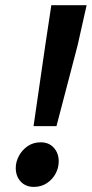

<svg xmlns="http://www.w3.org/2000/svg" viewBox="-20 -721 361 753"><path d="M111.6 -226.4 157.6 -543.7 181.3 -700.6H319.7L284.5 -543.7L201.5 -226.4ZM112.6 12Q80.7 12 61.2 -8.9Q41.8 -29.9 41.8 -62.5Q41.8 -86.7 54.4 -109.9Q67 -133.2 88.8 -148Q110.7 -162.9 139.8 -162.9Q171.9 -162.9 191.1 -141.5Q210.3 -120.2 210.3 -88Q210.3 -63 198.2 -40.3Q186.1 -17.5 163.9 -2.7Q141.7 12 112.6 12Z"/></svg>

Font: Source Sans Variable
Style: Italic
Weight: 200
Italic angle: -11°
Designer: Paul D. Hunt
Foundry: Adobe Systems Incorporated
Version: Version 3.006;hotconv 1.0.111;makeotfexe 2.5.65597